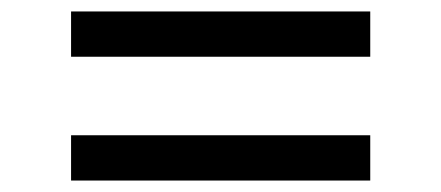

<svg xmlns="http://www.w3.org/2000/svg" viewBox="-20 -533 769 335"><path d="M104 -297V-218H626V-297ZM104 -434H626V-513H104Z"/></svg>

Font: Malmofest
Style: Regular
Weight: 400
Designer: Jonny Pinhorn (Poppins), Kolossal
Version: Version 1.004;Glyphs 3.1.2 (3151)